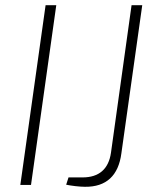

<svg xmlns="http://www.w3.org/2000/svg" viewBox="-20 -710 605 737"><path d="M196 -690H155L58 0H99ZM526 -690H485L406 -124C397 -61 360 -29 297 -29H243L234 -1C253 3 285 7 306 7C388 8 435 -36 446 -122Z"/></svg>

Font: Exo 2 Extra Light
Style: Italic
Weight: 250
Italic angle: -8°
Designer: Natanael Gama
Version: Version 1.001;PS 001.001;hotconv 1.0.88;makeotf.lib2.5.64775